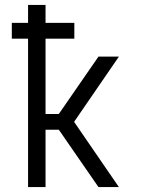

<svg xmlns="http://www.w3.org/2000/svg" viewBox="-20 -760 590 780"><path d="M94 0V-603H28V-667H94V-740H165V-667H282V-603H165V-297H219L380 -530H463L281 -265L463 0H380L219 -233H165V0Z"/></svg>

Font: Lode Term
Style: Regular
Weight: 400
Monospace: yes
Designer: Belleve Invis
Foundry: Belleve Invis
Version: Version 29.2.0